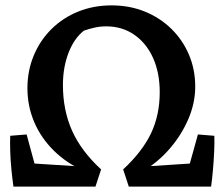

<svg xmlns="http://www.w3.org/2000/svg" viewBox="-20 -694 830 714"><path d="M30 0 43 -90 292 -74 295 -57Q229 -86 181 -133Q133 -180 107.5 -239.5Q82 -299 82 -366Q82 -431 105.5 -487.5Q129 -544 171.5 -586Q214 -628 271 -651Q328 -674 395 -674Q462 -674 518.5 -651Q575 -628 617 -587Q659 -546 682.5 -491Q706 -436 706 -372Q706 -311 680.5 -251.5Q655 -192 611 -141Q567 -90 509 -56L505 -74L751 -90L764 0H459L438 -64Q509 -130 541.5 -198Q574 -266 574 -351Q574 -424 549 -479Q524 -534 479 -565Q434 -596 375 -596Q353 -596 332.5 -591.5Q312 -587 292 -580Q256 -552 235 -498Q214 -444 214 -378Q214 -284 248 -208Q282 -132 356 -64L335 0ZM30 0Q26 -28 22.5 -63Q19 -98 18 -132Q17 -166 18 -189L79 -194L123 -32ZM765 0 671 -32 716 -194 777 -189Q778 -166 776.5 -132Q775 -98 772 -63Q769 -28 765 0Z"/></svg>

Font: Eczar Medium
Style: Regular
Weight: 500
Designer: Vaibhav Singh
Foundry: Rosetta Type Foundry
Version: Version 2.000